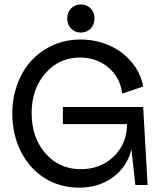

<svg xmlns="http://www.w3.org/2000/svg" viewBox="-20 -842 736 874"><path d="M339.8 12.2Q252.9 12.2 183.6 -31.2Q114.3 -74.7 75.2 -151.9Q36.1 -229 36.1 -325.2Q36.1 -397 59.3 -459.5Q82.5 -522 123.3 -566.4Q164.1 -610.8 221.9 -636.5Q279.8 -662.1 346.2 -662.1Q417 -662.1 478.3 -634.8Q539.6 -607.4 580.1 -558.3Q620.6 -509.3 631.8 -448.2L536.1 -416Q527.8 -488.3 473.9 -534.2Q419.9 -580.1 344.2 -580.1Q249 -580.1 186.5 -508.3Q124 -436.5 124 -327.1Q124 -215.8 187 -143.8Q250 -71.8 348.1 -71.8Q436 -71.8 495.6 -127.7Q555.2 -183.6 558.1 -268.1V-276.9H266.1V-355H631.8L651.9 0H596.2L578.1 -163.1Q560.5 -84.5 495.6 -36.1Q430.7 12.2 339.8 12.2ZM392.6 -711.9Q375 -693.8 348.1 -693.8Q321.3 -693.8 303.7 -711.9Q286.1 -730 286.1 -757.8Q286.1 -785.6 303.7 -803.7Q321.3 -821.8 348.1 -821.8Q375 -821.8 392.6 -803.7Q410.2 -785.6 410.2 -757.8Q410.2 -730 392.6 -711.9Z"/></svg>

Font: Apfel Grotezk
Style: Regular
Weight: 400
Designer: Luigi Gorlero
Foundry: © 2023, Luigi Gorlero & Collletttivo
Version: Version 2.000;Glyphs 3.2 (3217)